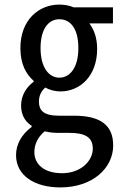

<svg xmlns="http://www.w3.org/2000/svg" viewBox="-20 -576 540 838"><path d="M243 242C385 242 474 157 474 59C474 -31 417 -71 303 -71H237C168 -71 150 -96 150 -132C150 -160 160 -177 177 -194C199 -182 223 -177 244 -177C329 -177 404 -244 404 -362C404 -414 389 -448 370 -474H473V-544H301C284 -552 260 -556 239 -556C151 -556 69 -491 69 -366C69 -296 94 -252 127 -223V-219C98 -199 72 -161 72 -116C72 -73 91 -44 118 -27V-22C74 11 50 54 50 101C50 191 132 242 243 242ZM239 -237C195 -237 157 -279 157 -366C157 -453 194 -492 239 -492C287 -492 322 -452 322 -366C322 -279 284 -237 239 -237ZM251 180C175 180 130 143 130 88C130 57 142 25 175 -3C199 3 217 4 239 4H283C350 4 385 22 385 73C385 126 333 180 251 180Z"/></svg>

Font: Noto Sans Mono CJK SC
Style: Regular
Weight: 400
Designer: Ryoko NISHIZUKA 西塚涼子 (kana, bopomofo & ideographs); Paul D. Hunt (Latin, Greek & Cyrillic); Sandoll Communications 산돌커뮤니
Foundry: Adobe
Version: Version 2.004;hotconv 1.0.118;makeotfexe 2.5.65603